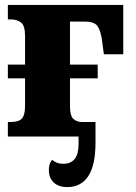

<svg xmlns="http://www.w3.org/2000/svg" viewBox="-20 -556 552 782"><path d="M12 0V-59H23Q56 -59 69 -73Q82 -87 82 -124V-237H12V-293H82V-410Q82 -452 65.5 -464.5Q49 -477 23 -477H12V-536H482V-335H403L395 -395Q390 -430 377.5 -449Q365 -468 326 -468H265V-293H378V-237H265V-124Q265 -85 278.5 -72Q292 -59 315 -59H369V25Q369 117 339.5 161.5Q310 206 254 206Q219 206 199 187.5Q179 169 179 137Q179 110 192 95Q201 102 211.5 106.5Q222 111 238 111Q300 111 300 31V0Z"/></svg>

Font: Noto Serif SemiCondensed Black
Style: Regular
Weight: 900
Width: 4
Designer: Monotype Design Team
Foundry: Monotype Imaging Inc.
Version: Version 2.014; ttfautohint (v1.8.4.7-5d5b)